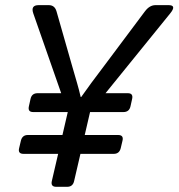

<svg xmlns="http://www.w3.org/2000/svg" viewBox="-20 -720 688 740"><path d="M108.4 -668Q97.2 -700.2 128.9 -700.2H168Q190.9 -700.2 197.8 -676.3L258.8 -462.9Q270 -423.8 277.1 -399.7Q284.2 -375.5 291 -346.2H293Q313.5 -375.5 332 -400.4Q350.6 -425.3 378.9 -462.9L538.6 -676.3Q556.6 -700.2 579.1 -700.2H629.9Q662.1 -700.2 635.7 -668L386.7 -360.8H472.7Q494.1 -360.8 489.3 -338.9L482.9 -310.1Q478 -288.1 455.6 -288.1H327.1L306.6 -199.7H435.1Q457.5 -199.7 452.1 -177.7L445.3 -148.9Q439.9 -127 418.5 -127H290L265.6 -22Q260.7 0 238.8 0H196.8Q174.8 0 179.7 -22L204.1 -127H70.8Q48.3 -127 53.7 -148.9L60.5 -177.7Q65.9 -199.7 87.4 -199.7H220.7L241.2 -288.1H107.9Q86.4 -288.1 91.3 -310.1L97.7 -338.9Q102.5 -360.8 125 -360.8H215.8Z"/></svg>

Font: Istok Web
Style: Italic
Weight: 400
Italic angle: -13°
Designer: Andrey V. Panov
Foundry: Andrey V. Panov
Version: Version 1.0.2g